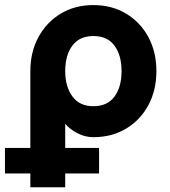

<svg xmlns="http://www.w3.org/2000/svg" viewBox="-20 -541 686 775"><path d="M102.5 -253.9Q102.5 -331.1 135.3 -391.4Q168 -451.7 225.3 -486.1Q282.7 -520.5 356.9 -520.5Q431.2 -520.5 488.8 -486.1Q546.4 -451.7 578.9 -391.4Q611.3 -331.1 611.3 -253.9Q611.3 -176.8 578.9 -116.5Q546.4 -56.2 488.8 -21.7Q431.2 12.7 356.9 12.7Q323.7 12.7 293.2 -2.9Q262.7 -18.6 243.2 -41V56.2H379.9V159.2H243.2V214.8H102.5V159.2H0V56.2H102.5ZM243.2 -253.9Q243.2 -191.9 272 -152.1Q300.8 -112.3 356.9 -112.3Q413.6 -112.3 442.1 -151.1Q470.7 -189.9 470.7 -253.9Q470.7 -317.9 442.1 -356.7Q413.6 -395.5 356.9 -395.5Q300.8 -395.5 272 -356.7Q243.2 -317.9 243.2 -253.9Z"/></svg>

Font: Giphurs
Style: Bold
Weight: 700
Version: Version 0.920; ttfautohint (v1.8.4.7-5d5b)